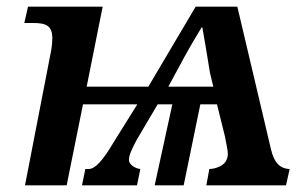

<svg xmlns="http://www.w3.org/2000/svg" viewBox="-20 -556 909 576"><path d="M55 0H180L229 -243H392L322 -131C288 -73 265 -49 246 -49H236L226 0H391L401 -49C388 -50 370 -60 367 -73C365 -88 377 -112 391 -138L453 -243H497L444 0H531L581 -243H631L655 -146C664 -98 667 -91 658 -73C651 -59 626 -49 608 -49L599 0H838L849 -49C819 -50 802 -69 793 -108L692 -536H567L425 -296H240L288 -536H64L53 -487H80C118 -487 137 -479 137 -441C137 -420 132 -396 132 -397ZM485 -296 532 -383C555 -425 569 -447 585 -474H587C594 -435 598 -411 610 -337L620 -296Z"/></svg>

Font: Noto Serif Semi
Style: Italic
Weight: 600
Italic angle: -12°
Designer: Monotype Design Team
Foundry: Monotype Imaging Inc.
Version: Version 1.901